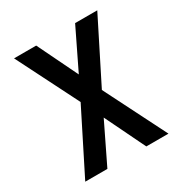

<svg xmlns="http://www.w3.org/2000/svg" viewBox="-171 -863 942 991"><g transform="rotate(-30 300.0 -367.5)"><path d="M52 0 237 -368 52 -735H184L300 -496L416 -735H548L363 -367L548 0H416L300 -239L184 0Z"/></g></svg>

Font: Zed Sans Extended
Style: Bold
Weight: 700
Width: 7
Designer: Belleve Invis
Foundry: Belleve Invis
Version: Version 1.0.0; ttfautohint (v1.8.4)